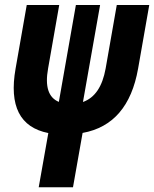

<svg xmlns="http://www.w3.org/2000/svg" viewBox="-20 -538 628 782"><path d="M137.7 224.6H277.3L316.4 3.4C440.4 -19 515.6 -106.4 542.5 -258.8L587.9 -517.6H455.6L410.2 -258.8C397 -185.5 366.7 -140.1 317.9 -122.6L387.7 -517.6H289.1L219.7 -123C177.2 -140.6 162.6 -185.5 175.8 -258.8L221.2 -517.6H88.9L43.5 -258.8C16.6 -106.4 61 -19 176.8 3.9Z"/></svg>

Font: Cascadia Code
Style: Bold Italic
Weight: 700
Italic angle: -10°
Monospace: yes
Designer: Aaron Bell
Foundry: Saja Typeworks
Version: Version 2404.023